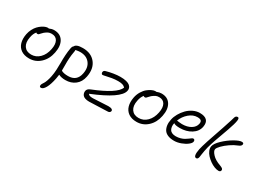

<svg xmlns="http://www.w3.org/2000/svg" viewBox="-49 -1579 3489 2613"><g transform="rotate(30 1695.5 -273.0)"><path d="M270 -40Q192.9 -40 143.1 -74.7Q93.3 -109.4 76.2 -169.7Q59.1 -230 74.2 -308.1Q83 -352.1 102.8 -390.1Q122.6 -428.2 146.5 -453.4Q170.4 -478.5 197 -496.6Q223.6 -514.6 246.8 -522.7Q270 -530.8 288.1 -530.8Q296.4 -530.8 300.8 -527.8Q340.8 -545.9 377 -545.9Q474.6 -545.9 518.6 -474.6Q562.5 -403.3 539.1 -288.1Q517.6 -176.8 443.8 -108.4Q370.1 -40 270 -40ZM138.2 -294.9Q120.1 -206.1 156.2 -153.1Q192.4 -100.1 269 -100.1Q344.2 -100.1 400.1 -155.8Q456.1 -211.4 474.1 -304.2Q491.2 -388.7 464.4 -437.3Q437.5 -485.8 373 -485.8Q341.8 -485.8 319.6 -475.3Q297.4 -464.8 269 -441.9Q254.9 -429.7 241.9 -414.1Q229 -398.4 221.4 -392.3Q213.9 -386.2 202.1 -386.2Q186.5 -386.2 182.1 -396Q149.9 -359.9 138.2 -294.9Z M610.8 225.1Q582.5 225.1 588.9 191.9Q590.8 181.6 599.1 168Q607.4 154.3 616.7 139.9Q626 125.5 637.9 92Q649.9 58.6 658.7 14.2Q668.5 -33.2 671.9 -95.2Q675.3 -157.2 674.6 -208.5Q673.8 -259.8 677.7 -324.5Q681.6 -389.2 691.9 -441.9Q698.7 -476.6 715.8 -486.8Q723.1 -506.3 753.2 -518.1Q783.2 -529.8 837.9 -529.8Q968.8 -529.8 1036.9 -443.6Q1105 -357.4 1077.6 -220.2Q1059.6 -128.9 996.8 -80.6Q934.1 -32.2 845.7 -32.2Q780.8 -32.2 737.8 -54.2Q731.9 -12.2 728 9.8Q707.5 112.8 676 168.9Q644.5 225.1 610.8 225.1ZM757.8 -419.9Q748 -369.6 744.4 -314.5Q740.7 -259.3 741.9 -216.8Q743.2 -174.3 741.7 -122.1Q752.4 -114.7 759.3 -111.3Q766.1 -107.9 790.5 -103Q814.9 -98.1 849.6 -98.1Q986.8 -98.1 1012.7 -232.9Q1033.2 -335.9 982.2 -400.4Q931.2 -464.8 832 -464.8Q808.1 -464.8 760.7 -456.1Q762.2 -440.4 757.8 -419.9Z M1272.5 60.1Q1235.4 60.1 1209.2 51Q1183.1 42 1171.1 26.6Q1159.2 11.2 1155.3 -5.9Q1151.4 -22.9 1154.8 -42Q1161.6 -76.2 1207.5 -94.2Q1546.9 -229.5 1590.8 -342.8Q1574.7 -362.8 1548.1 -371.3Q1521.5 -379.9 1478.5 -379.9Q1429.2 -379.9 1380.4 -371.6Q1331.5 -363.3 1297.4 -354.7Q1263.2 -346.2 1248.5 -346.2Q1238.8 -346.2 1232.7 -356.9Q1226.6 -367.7 1228.5 -381.8Q1231.4 -394.5 1238 -401.1Q1244.6 -407.7 1259.8 -412.1Q1309.6 -426.8 1368.7 -436.3Q1427.7 -445.8 1475.6 -445.8Q1530.3 -445.8 1568.6 -436Q1606.9 -426.3 1626 -409.4Q1645 -392.6 1651.4 -372.8Q1657.7 -353 1652.8 -330.1Q1627 -197.3 1218.8 -32.2Q1227.5 -16.6 1244.9 -11.2Q1262.2 -5.9 1295.4 -5.9Q1329.6 -5.9 1411.6 -12Q1493.7 -18.1 1531.7 -18.1Q1569.8 -18.1 1587.2 -7.8Q1604.5 2.4 1601.6 20Q1599.1 33.7 1588.1 41.7Q1577.1 49.8 1559.6 49.8Q1522.9 49.8 1421.4 54.9Q1319.8 60.1 1272.5 60.1Z M1967.3 -23.9Q1890.1 -23.9 1840.3 -58.6Q1790.5 -93.3 1773.2 -153.6Q1755.9 -213.9 1771 -292Q1781.7 -346.2 1809.1 -391.1Q1836.4 -436 1868.7 -461.7Q1900.9 -487.3 1931.6 -501.2Q1962.4 -515.1 1985.4 -515.1Q1992.2 -515.1 1998 -513.2Q2040.5 -529.8 2074.2 -529.8Q2171.9 -529.8 2215.8 -458.5Q2259.8 -387.2 2236.3 -272Q2214.8 -160.6 2141.1 -92.3Q2067.4 -23.9 1967.3 -23.9ZM1835 -278.8Q1816.9 -189.9 1853 -137Q1889.2 -84 1966.3 -84Q2041.5 -84 2097.4 -139.6Q2153.3 -195.3 2171.4 -288.1Q2188.5 -372.6 2161.6 -421.4Q2134.8 -470.2 2070.3 -470.2Q2039.6 -470.2 2017.3 -459.7Q1995.1 -449.2 1966.3 -425.8Q1952.1 -413.6 1939.2 -397.9Q1926.3 -382.3 1918.7 -376.2Q1911.1 -370.1 1899.4 -370.1Q1883.3 -370.1 1879.4 -380.9Q1846.2 -341.8 1835 -278.8Z M2539.1 -56.2Q2481 -56.2 2440.7 -73.2Q2400.4 -90.3 2380.6 -120.8Q2360.8 -151.4 2355.2 -193.6Q2349.6 -235.8 2360.8 -286.1Q2370.6 -334.5 2398.2 -383.1Q2425.8 -431.6 2464.4 -471.4Q2502.9 -511.2 2554.2 -536.1Q2605.5 -561 2657.2 -561Q2735.4 -561 2769.3 -525.9Q2803.2 -490.7 2790 -419.9Q2774.4 -340.3 2698.7 -293.2Q2623 -246.1 2520 -246.1Q2447.3 -246.1 2423.8 -266.1Q2416.5 -236.3 2419.7 -209.7Q2422.9 -183.1 2433.8 -163.6Q2444.8 -144 2469.2 -132.6Q2493.7 -121.1 2528.8 -121.1Q2566.9 -121.1 2600.8 -130.9Q2634.8 -140.6 2657.7 -154.3Q2680.7 -168 2699 -181.6Q2717.3 -195.3 2731.2 -205.1Q2745.1 -214.8 2753.9 -214.8Q2767.6 -214.8 2774.4 -204.6Q2781.2 -194.3 2777.8 -176.8Q2772.9 -153.3 2736.8 -125.2Q2700.7 -97.2 2645.5 -76.7Q2590.3 -56.2 2539.1 -56.2ZM2443.8 -314.9Q2447.8 -314.9 2471.2 -311Q2494.6 -307.1 2520 -307.1Q2602.1 -307.1 2657.5 -340.6Q2712.9 -374 2724.1 -429.2Q2731 -462.9 2715.8 -479Q2700.7 -495.1 2658.2 -495.1Q2589.4 -495.1 2528.6 -443.1Q2467.8 -391.1 2438 -314Z M2919.9 -2Q2871.1 -2 2896 -128.9Q2914.1 -216.3 3032.7 -553.2Q3061 -633.8 3074.7 -682.4Q3088.4 -731 3092.8 -743.2Q3103.5 -771 3131.8 -771Q3156.2 -771 3149.4 -722.7Q3142.6 -672.4 3101.6 -556.2Q3082.5 -502 3057.1 -432.1Q3031.7 -362.3 3022.7 -336.4Q3013.7 -310.5 3001.2 -272.2Q2988.8 -233.9 2981.9 -206.1Q2975.1 -178.2 2967.8 -141.1Q2962.9 -118.7 2958.7 -85.4Q2954.6 -52.2 2951.7 -37.1Q2944.3 -2 2919.9 -2ZM3267.6 -4.9Q3238.8 -4.9 3201.9 -19Q3165 -33.2 3130.4 -57.9Q3095.7 -82.5 3067.4 -112.5Q3039.1 -142.6 3024.7 -178Q3010.3 -213.4 3016.6 -245.1Q3025.9 -292.5 3092.3 -356Q3158.7 -419.4 3233.9 -463.1Q3309.1 -506.8 3347.7 -506.8Q3364.3 -506.8 3371.6 -500.2Q3378.9 -493.7 3377 -480Q3373.5 -464.8 3361.6 -454.8Q3349.6 -444.8 3326.7 -436Q3275.9 -417 3219.2 -377.9Q3162.6 -338.9 3124.3 -299.3Q3085.9 -259.8 3081.5 -236.8Q3075.2 -206.1 3120.1 -157.7Q3165 -109.4 3250 -80.1Q3284.2 -67.4 3294.7 -56.2Q3305.2 -44.9 3302.7 -30.8Q3297.9 -4.9 3267.6 -4.9Z"/></g></svg>

Font: Shantell Sans Bouncy
Style: Italic
Weight: 300
Italic angle: -11.31°
Designer: Stephen Nixon, Anya Danilova, Shantell Martin
Foundry: Arrow Type
Version: Version 1.006;[9816181b4]